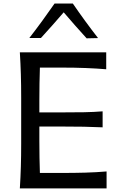

<svg xmlns="http://www.w3.org/2000/svg" viewBox="-20 -1047 671 1067"><path d="M90.3 0Q94.2 -62.5 95.9 -120.8Q97.7 -179.2 97.7 -249.5V-503.9Q97.7 -575.2 95.9 -634Q94.2 -692.9 90.3 -756.3H570.3V-662.1Q517.6 -666.5 457.5 -668.9Q397.5 -671.4 315.9 -671.4H201.7Q200.2 -627 199.5 -583Q198.7 -539.1 198.7 -488.3V-422.4H322.3Q395.5 -422.4 448.2 -423.3Q501 -424.3 550.3 -428.2V-339.4Q498 -341.8 445.6 -342.8Q393.1 -343.8 321.8 -343.8H198.7V-265.6Q198.7 -215.8 199.5 -172.6Q200.2 -129.4 201.7 -85.9H324.2Q392.6 -85.9 454.1 -87.6Q515.6 -89.4 572.3 -94.2V0ZM461.4 -834Q428.7 -870.1 396.7 -906.2Q364.7 -942.4 334 -978.5Q303.2 -942.9 272 -907.5Q240.7 -872.1 207.5 -835.9H143.1Q180.2 -883.8 215.3 -931.9Q250.5 -980 283.2 -1027.3H384.8Q451.2 -930.2 524.9 -835.4Z"/></svg>

Font: Pinar-DS1-FD Medium
Style: Regular
Weight: 500
Designer: Amin Abedi
Version: Version 3.000